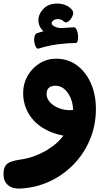

<svg xmlns="http://www.w3.org/2000/svg" viewBox="-81 -805 613 1089"><path d="M35.4 264.4Q-9.3 266.8 -35.2 245.3Q-61.1 223.9 -61.1 183.8Q-61.1 153.3 -51.2 137Q-41.3 120.7 -19.4 112.6Q2.6 104.4 36.6 99.6Q71.1 95.2 105.8 83.2Q140.6 71.2 172.5 53.6Q204.4 36 231.9 13.3Q259.4 -9.3 278.6 -35.8Q225.1 -45.9 182.6 -67.7Q140 -89.6 110.6 -121.3Q81.2 -153.1 65.8 -192.7Q50.3 -232.2 50.3 -277Q50.3 -330.8 75.5 -374.7Q100.7 -418.7 143.2 -445.4Q185.7 -472.1 237.1 -472.1Q304.7 -472.1 355.7 -434.2Q406.7 -396.3 434.8 -332Q463 -267.7 463 -187Q463 -94.7 429.6 -14.5Q396.2 65.7 337.1 126.8Q278 187.9 200.7 223.8Q123.3 259.8 35.4 264.4ZM183.2 -271.7Q183.2 -244.9 204.7 -222.8Q226.1 -200.7 260.6 -188.9Q295 -177.2 333.8 -181.1Q331.4 -239.9 302.7 -279.4Q273.9 -318.9 232.8 -318.9Q218 -318.9 206.8 -313.8Q195.6 -308.7 189.4 -298.3Q183.2 -288 183.2 -271.7ZM307.8 -601.1Q247.8 -592.4 209.9 -604.1Q172.1 -615.8 154.4 -639.4Q136.8 -663.1 136.8 -689.6Q136.8 -725.2 165.3 -755Q193.9 -784.8 243.3 -784.8Q269 -784.8 291.7 -775.5Q314.3 -766.2 328.4 -747.8Q337.3 -736.7 332.4 -720.4Q327.4 -704.2 315.5 -691.3Q303.6 -678.3 291.7 -678.3Q284.9 -678.3 279.9 -683.8Q273.9 -690.7 265.3 -693.7Q256.7 -696.7 246.7 -696.7Q232.2 -696.7 222 -689.1Q211.8 -681.6 211.8 -672.7Q211.8 -659.8 239.4 -650.1Q267.1 -640.3 337.3 -650.1ZM138.7 -529.6Q129.3 -526.6 122.7 -538.2Q116 -549.9 113.6 -566.7Q111.2 -583.6 114.9 -598.6Q118.6 -613.7 130.7 -617.4Q182 -634 233.6 -641.3Q285.2 -648.6 337.3 -650.1Q347.7 -650.1 353.7 -636.8Q359.8 -623.6 361.4 -605.9Q363.1 -588.3 360.1 -574.8Q357.1 -561.2 348.8 -561.2Q296.7 -560.7 243.7 -553.4Q190.8 -546.1 138.7 -529.6Z"/></svg>

Font: Playpen Sans Arabic
Style: Regular
Weight: 400
Designer: Azza Alameddine, Laura Meseguer, Veronika Burian, José Scaglione
Foundry: TypeTogether
Version: Version 2.000